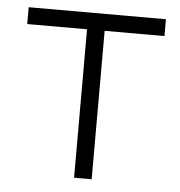

<svg xmlns="http://www.w3.org/2000/svg" viewBox="-44 -582 587 625"><g transform="rotate(5 249.0 -270.0)"><path d="M278 0V-485H473.5V-540H25V-485H220.5V0Z"/></g></svg>

Font: Hauora Light
Style: Regular
Weight: 300
Designer: Wayne Shih
Foundry: WCYS
Version: Version 1.001;hotconv 1.0.109;makeotfexe 2.5.65596